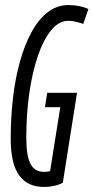

<svg xmlns="http://www.w3.org/2000/svg" viewBox="-20 -730 370 760"><path d="M155.5 10Q122.1 10 97.1 -1.4Q72.1 -12.8 55.4 -36.5Q38.7 -60.1 30.5 -96.3Q22.4 -132.4 22.4 -181.5Q22.4 -265 31.5 -343.2Q40.7 -421.4 59.4 -487.8Q78 -554.2 105.6 -604.2Q133.1 -654.3 169.5 -682.1Q206 -710 250.7 -710Q272.9 -710 293.5 -705.9Q314 -701.8 329.9 -694.1L309.6 -635.5Q300.2 -638.8 290.4 -641.4Q280.7 -644.1 270.8 -645.8Q260.9 -647.6 250.1 -647.6Q213.3 -647.6 182.8 -610.7Q152.2 -573.7 130.2 -509.5Q108.1 -445.3 96.1 -361.9Q84.1 -278.5 84.1 -185Q84.1 -147.6 88.4 -122.2Q92.6 -96.7 101.3 -80.4Q110 -64.2 123.5 -56.9Q136.9 -49.6 155.4 -49.6Q161.4 -49.6 168 -50.6Q174.5 -51.6 178.3 -52.6L218.6 -305.7H158L166.9 -362.6H284.9L228.7 -7.2Q214.2 1.7 193.9 5.8Q173.7 10 155.5 10Z"/></svg>

Font: Georama ExtraCondensed Thin
Style: Italic
Weight: 100
Width: 2
Italic angle: -9°
Designer: Jean-Baptiste Levee
Foundry: Production Type
Version: Version 1.001